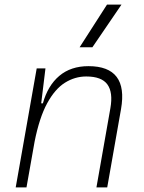

<svg xmlns="http://www.w3.org/2000/svg" viewBox="-20 -815 626 835"><path d="M48.3 0 139.6 -517.6H177.7L159.2 -365.7H166.5Q188 -442.9 238 -485.1Q288.1 -527.3 364.7 -527.3Q539.1 -527.3 506.3 -340.3L446.3 0H399.4L460 -344.2Q472.2 -413.1 447 -447.8Q421.9 -482.4 355 -482.4Q305.7 -482.4 262.5 -455.3Q219.2 -428.2 185.3 -366.2Q151.4 -304.2 130.4 -198.7L95.2 0ZM326.2 -609.4 445.3 -794.9H508.3L381.8 -609.4Z"/></svg>

Font: Cascadia Mono PL ExtraLight
Style: Italic
Weight: 200
Italic angle: -10°
Monospace: yes
Designer: Aaron Bell
Foundry: Saja Typeworks
Version: Version 2404.023; ttfautohint (v1.8.4)